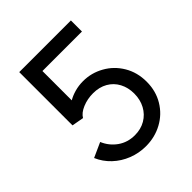

<svg xmlns="http://www.w3.org/2000/svg" viewBox="-200 -847 983 983"><g transform="rotate(-45 291.0 -356.0)"><path d="M59.6 -137.7 139.6 -173.8Q158.7 -128.4 198.2 -100.3Q237.8 -72.3 290 -72.3Q333.5 -72.3 367.2 -92Q400.9 -111.8 419.7 -146.7Q438.5 -181.6 438.5 -225.6Q438.5 -269 420.4 -303.2Q402.3 -337.4 368.7 -356.7Q335 -376 290 -376Q249 -376 213.4 -361.1Q177.7 -346.2 164.1 -322.3L99.6 -334V-719.7H473.6V-639.6H187.5V-427.2Q208.5 -439.9 237.3 -448Q266.1 -456.1 297.9 -456.1Q357.9 -456.1 410.6 -426.5Q463.4 -397 494.9 -344Q526.4 -291 526.4 -223.6Q526.4 -156.2 494.6 -103.5Q462.9 -50.8 408.9 -21.5Q355 7.8 290 7.8Q239.7 7.8 193.8 -10.3Q147.9 -28.3 113 -61.3Q78.1 -94.2 59.6 -137.7Z"/></g></svg>

Font: Reddit Sans Chocolate
Style: Regular
Weight: 400
Designer: Stephen Hutchings
Foundry: Reddit
Version: Version 1.013